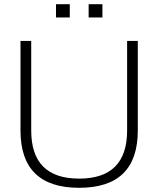

<svg xmlns="http://www.w3.org/2000/svg" viewBox="-20 -894 758 919"><path d="M78.1 -269.5V-698.2H129.4V-269.5Q129.4 -39.1 358.9 -39.1Q588.4 -39.1 588.4 -269.5V-698.2H639.6V-269.5Q639.6 4.9 358.9 4.9Q78.1 4.9 78.1 -269.5ZM470.2 -874V-810.5H404.3V-874ZM314 -874V-810.5H248V-874Z"/></svg>

Font: Sansation Light
Style: Light
Weight: 300
Designer: Bernd Montag
Version: Version 1.301